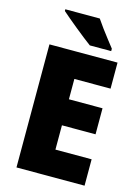

<svg xmlns="http://www.w3.org/2000/svg" viewBox="-136 -1002 782 1076"><g transform="rotate(15 255.0 -463.5)"><path d="M465 0H70V-714H465V-563H255V-445H450V-294H255V-153H465ZM305 -927Q319 -906 339.5 -878Q360 -850 380.5 -824Q401 -798 414 -781V-767H290Q273 -779 248 -799Q223 -819 195.5 -841Q168 -863 144 -883.5Q120 -904 105 -917V-927Z"/></g></svg>

Font: Noto Sans Gurmukhi UI SemiCondensed Black
Style: Regular
Weight: 900
Width: 4
Designer: Jelle Bosma - Monotype Design Team
Foundry: Monotype Imaging Inc.
Version: Version 2.004; ttfautohint (v1.8.4.7-5d5b)